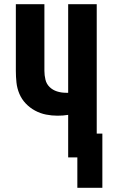

<svg xmlns="http://www.w3.org/2000/svg" viewBox="-20 -755 540 921"><path d="M351 146V0H307V-204Q295 -202 282 -201Q269 -200 256 -200Q228 -200 200.5 -205.5Q173 -211 148 -224.5Q123 -238 103.5 -258.5Q84 -279 73 -305Q62 -331 59 -359Q56 -387 56 -415V-735H193V-415Q193 -394 198 -373Q203 -352 218 -337.5Q233 -323 253.5 -316.5Q274 -310 296 -310H307V-735H444V-114H471V146Z"/></svg>

Font: Iosevka SS18 Heavy
Style: Regular
Weight: 900
Monospace: yes
Designer: Belleve Invis
Foundry: Belleve Invis
Version: Version 25.1.1; ttfautohint (v1.8.4)